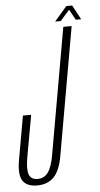

<svg xmlns="http://www.w3.org/2000/svg" viewBox="-69 -798 437 837"><g transform="rotate(-5 150.0 -380.0)"><path d="M60 4Q105.5 4 132.8 -24Q160 -52 171 -115.5L269.5 -675H233L135.5 -121.5Q126.5 -70 109.5 -47Q92.5 -24 64 -24Q35.5 -24 26.8 -46.2Q18 -68.5 26.5 -119L60 -305H24L-10 -113.5Q-21 -51 -3.8 -23.5Q13.5 4 60 4ZM199.5 -701H224L264.5 -747L290 -701H313.5L279.5 -764H254Z"/></g></svg>

Font: Anybody ExtraCondensed ExtraLight
Style: Italic
Weight: 250
Width: 2
Italic angle: -10°
Version: Version 1.113;gftools[0.9.25]